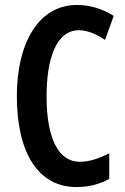

<svg xmlns="http://www.w3.org/2000/svg" viewBox="-20 -745 506 775"><path d="M299 -623C333 -623 369 -607 404 -584L439 -681C393 -709 345 -725 291 -725C132 -725 48 -566 48 -357C48 -124 137 10 288 10C339 10 381 -1 421 -23V-126C378 -105 341 -92 302 -92C215 -92 168 -188 168 -356C168 -504 205 -623 299 -623Z"/></svg>

Font: Noto Sans Gurmukhi UI ExtraCondensed SemiBold
Style: Regular
Weight: 600
Width: 2
Designer: Jelle Bosma - Monotype Design Team
Foundry: Monotype Imaging Inc.
Version: Version 2.004